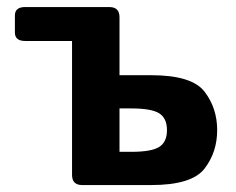

<svg xmlns="http://www.w3.org/2000/svg" viewBox="-20 -533 680 553"><path d="M52.2 -415Q22.9 -415 22.9 -439.5V-488.3Q22.9 -512.7 52.2 -512.7H294.9Q324.2 -512.7 324.2 -483.4V-316.4H415.5Q532.7 -316.4 569.1 -269Q605.5 -221.7 605.5 -158.2Q605.5 -94.7 569.1 -47.4Q532.7 0 415.5 0H216.8Q187.5 0 187.5 -29.3V-415ZM324.2 -95.7H357.9Q416.5 -95.7 438.7 -109.9Q460.9 -124 460.9 -158.2Q460.9 -192.4 438.7 -206.5Q416.5 -220.7 357.9 -220.7H324.2Z"/></svg>

Font: Istok
Style: Bold
Weight: 700
Designer: Andrey V. Panov
Foundry: Andrey V. Panov
Version: Version 1.0.1